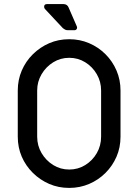

<svg xmlns="http://www.w3.org/2000/svg" viewBox="-20 -907 678 940"><path d="M319 13Q266 13 221 -6.5Q176 -26 141 -60.5Q106 -95 86.5 -140Q67 -185 67 -238V-464Q67 -516 86.5 -561.5Q106 -607 141 -641.5Q176 -676 221 -695.5Q266 -715 319 -715Q371 -715 416.5 -695.5Q462 -676 496.5 -641.5Q531 -607 550.5 -561.5Q570 -516 570 -464V-238Q570 -185 550.5 -140Q531 -95 496.5 -60.5Q462 -26 416.5 -6.5Q371 13 319 13ZM319 -77Q362 -77 397.5 -99Q433 -121 454 -157.5Q475 -194 475 -238V-464Q475 -507 454 -543.5Q433 -580 397.5 -602Q362 -624 319 -624Q276 -624 240.5 -602Q205 -580 183.5 -543.5Q162 -507 162 -464V-238Q162 -194 183.5 -157.5Q205 -121 240.5 -99Q276 -77 319 -77ZM313 -759Q304 -759 298.5 -762Q293 -765 288 -769L200 -863Q196 -868 196 -874Q196 -887 210 -887H291Q300 -887 306.5 -882.5Q313 -878 316 -870L356 -778Q359 -771 355.5 -765Q352 -759 344 -759Z"/></svg>

Font: Miriam Libre Medium
Style: Regular
Weight: 500
Version: Version 2.000